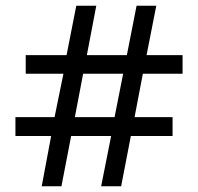

<svg xmlns="http://www.w3.org/2000/svg" viewBox="-20 -652 693 672"><path d="M159 -176 126 0H195L229 -176H369L334 0H404L438 -176H584V-242H451L480 -394H619V-459H493L527 -632H458L424 -459H284L317 -632H247L213 -459H70V-394H202L171 -242H34V-176ZM381 -242H242L271 -394H411Z"/></svg>

Font: Noto Sans Devanagari UI
Style: Regular
Weight: 400
Designer: Jelle Bosma - Monotype Design Team
Foundry: Monotype Imaging Inc.
Version: Version 2.003